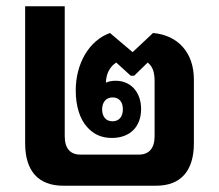

<svg xmlns="http://www.w3.org/2000/svg" viewBox="-20 -591 697 611"><path d="M181 0H477C555 0 597 -47 597 -135V-338C597 -424 546 -479 467 -486L402 -425L330 -486C263 -462 221 -388 221 -303C221 -254 234 -212 257 -187C278 -163 304 -152 336 -152C393 -152 429 -187 429 -244C429 -298 396 -334 348 -334C336 -334 326 -332 317 -328C318 -358 330 -379 350 -392L396 -350H407L450 -392C466 -379 472 -362 472 -331V-158C472 -120 455 -99 422 -99H236C203 -99 186 -119 186 -158V-571H60V-135C60 -47 102 0 181 0ZM338 -205C318 -205 305 -219 305 -243C305 -266 318 -281 338 -281C359 -281 371 -267 371 -243C371 -220 359 -205 338 -205Z"/></svg>

Font: Noto Sans Thai Looped UI Narrow
Style: Bold
Weight: 700
Width: 4
Designer: Cadson Demak Team
Foundry: Cadson Demak Co., Ltd.
Version: Version 1.000